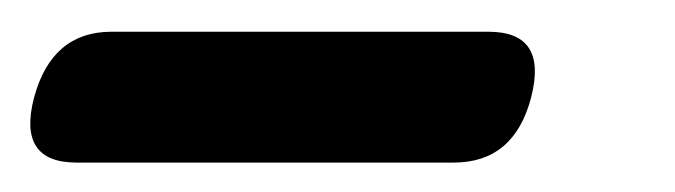

<svg xmlns="http://www.w3.org/2000/svg" viewBox="-45 -662 436 124"><path d="M-23 -599Q-11.5 -641.5 27 -641.5H270.5Q309 -641.5 298 -599Q287 -557 248 -557H4.5Q-34 -557 -23 -599Z"/></svg>

Font: Fraunces 9pt S100 SemiBold
Style: Italic
Weight: 600
Italic angle: -16°
Version: Version 1.000; ttfautohint (v1.8.3)